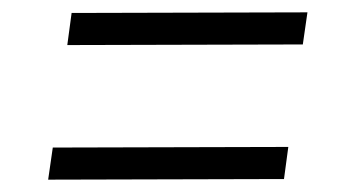

<svg xmlns="http://www.w3.org/2000/svg" viewBox="-20 -507 550 311"><path d="M89 -434 96 -486 478 -487 470.5 -435ZM58 -216 65.5 -268 447 -269 440 -217Z"/></svg>

Font: Public Sans ExtraLight
Style: Italic
Weight: 200
Italic angle: -8°
Designer: The Public Sans project authors (U.S. Web Design System). Libre Franklin designed by Pablo Impallari and Rodrigo Fuenzal
Version: Version 1.007; ttfautohint (v1.8.1) -l 8 -r 50 -G 200 -x 14 